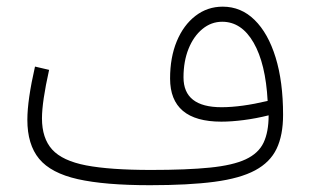

<svg xmlns="http://www.w3.org/2000/svg" viewBox="-20 -545 917 565"><path d="M770.5 -205.6Q733.4 -196.3 697.3 -191.7Q661.1 -187 631.3 -187Q480.5 -187 480.5 -314Q480.5 -376 500.2 -423.6Q520 -471.2 555.2 -498.3Q590.3 -525.4 635.3 -525.4Q689.5 -525.4 729.2 -486.3Q769 -447.3 791 -376Q813 -304.7 813 -207Q813 -147 793.9 -107.2Q774.9 -67.4 730.7 -43.7Q686.5 -20 610.8 -10Q535.2 0 421.4 0Q288.1 0 209 -17.8Q129.9 -35.6 95.2 -77.6Q60.5 -119.6 60.5 -192.4Q60.5 -250.5 83 -349.1L124.5 -339.4Q103.5 -245.1 103.5 -196.8Q103.5 -138.2 133.5 -105Q163.6 -71.8 233.6 -58.3Q303.7 -44.9 424.3 -44.9Q530.3 -44.9 597.9 -51.8Q665.5 -58.6 703.1 -76.2Q740.7 -93.8 755.6 -125.2Q770.5 -156.7 770.5 -205.6ZM767.6 -248Q761.7 -357.9 726.3 -419.4Q690.9 -481 633.8 -481Q601.6 -481 575.7 -459.7Q549.8 -438.5 534.9 -401.6Q520 -364.7 520 -317.4Q520 -229.5 631.8 -229.5Q689.5 -229.5 767.6 -248Z"/></svg>

Font: Estedad-FD ExtraLight
Style: Regular
Weight: 200
Designer: Amin Abedi
Version: Version 7.3